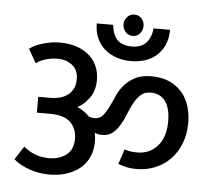

<svg xmlns="http://www.w3.org/2000/svg" viewBox="-54 -863 1009 906"><g transform="rotate(5 450.5 -410.5)"><path d="M616 -157Q674 -157 711.5 -198.5Q749 -240 749 -316Q749 -379 724.5 -411.5Q700 -444 655 -444Q627 -444 609 -428Q591 -412 577.5 -387.5Q564 -363 553 -334.5Q542 -306 527.5 -281.5Q513 -257 493.5 -241Q474 -225 444 -225Q431 -225 423.5 -227Q416 -229 411 -232L409 -230Q411 -220 412 -209.5Q413 -199 413 -191Q413 -152 399 -119.5Q385 -87 358.5 -64.5Q332 -42 294.5 -29.5Q257 -17 211 -17Q163 -17 117 -33Q71 -49 42 -75L83 -138Q109 -116 139 -105Q169 -94 205 -94Q251 -94 284.5 -118.5Q318 -143 318 -196Q318 -244 287.5 -273.5Q257 -303 190 -303H128V-378H180Q237 -377 269.5 -403Q302 -429 302 -476Q302 -520 273.5 -542.5Q245 -565 203 -565Q180 -565 153.5 -558.5Q127 -552 102 -535L65 -600Q89 -619 129.5 -630.5Q170 -642 209 -642Q249 -642 283 -631.5Q317 -621 342.5 -600.5Q368 -580 382.5 -550Q397 -520 397 -480Q397 -430 371.5 -395Q346 -360 316 -346Q329 -341 344.5 -331Q360 -321 373 -307Q381 -303 386.5 -302Q392 -301 403 -301Q426 -301 440 -317.5Q454 -334 466 -358Q478 -382 490.5 -411Q503 -440 523 -464Q543 -488 574 -504.5Q605 -521 652 -521Q704 -521 740.5 -503.5Q777 -486 800 -457.5Q823 -429 833.5 -392.5Q844 -356 844 -317Q844 -264 827 -220Q810 -176 779.5 -144.5Q749 -113 708 -96Q667 -79 619 -79Q587 -79 564 -85.5Q541 -92 532 -95L556 -166Q564 -163 578.5 -160Q593 -157 616 -157ZM499 -754Q499 -774 512.5 -789Q526 -804 547 -804Q568 -804 581 -789Q594 -774 594 -754Q594 -734 581 -718.5Q568 -703 547 -703Q526 -703 512.5 -718.5Q499 -734 499 -754ZM720 -747Q720 -705 706 -674.5Q692 -644 668.5 -623.5Q645 -603 614 -593.5Q583 -584 549 -584Q513 -584 481 -594.5Q449 -605 425 -625.5Q401 -646 387 -676.5Q373 -707 373 -747H451Q456 -697 479.5 -675Q503 -653 547 -653Q592 -653 615 -678.5Q638 -704 642 -747Z"/></g></svg>

Font: Mukta Medium
Style: Regular
Weight: 500
Designer: Girish Dalvi and Yashodeep Gholap
Foundry: Ek Type
Version: Version 2.538;PS 1.002;hotconv 16.6.51;makeotf.lib2.5.65220;